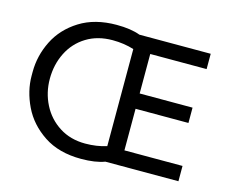

<svg xmlns="http://www.w3.org/2000/svg" viewBox="-106 -898 1269 1066"><g transform="rotate(15 528.5 -365.0)"><path d="M56 -355V-377Q56 -470 98.5 -555.5Q141 -641 228 -695.5Q315 -750 440 -750Q522 -750 575 -730H985V-642H661V-415H965V-327H661V-88H995V0H575Q522 20 440 20Q312 20 225.5 -37.5Q139 -95 97.5 -181.5Q56 -268 56 -355ZM563 -86V-644Q506 -662 440 -662Q354 -662 290 -622.5Q226 -583 192 -515Q158 -447 158 -365Q158 -286 192.5 -218Q227 -150 291 -109Q355 -68 440 -68Q506 -68 563 -86Z"/></g></svg>

Font: Sora-SIA
Style: Regular
Weight: 400
Designer: Jonathan Barnbrook, Julián Moncada
Foundry: Barnbrook Fonts
Version: Version 2.000